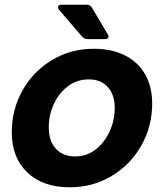

<svg xmlns="http://www.w3.org/2000/svg" viewBox="-20 -783 696 815"><path d="M30 -221Q30 -319 76 -400Q122 -481 201.5 -528.5Q281 -576 379 -576Q455 -576 511 -547.5Q567 -519 596.5 -466.5Q626 -414 626 -344Q626 -247 580 -165.5Q534 -84 454 -36Q374 12 276 12Q162 12 96 -51Q30 -114 30 -221ZM467 -325Q467 -380 438 -413Q409 -446 357 -446Q307 -446 268.5 -417Q230 -388 208.5 -341.5Q187 -295 187 -242Q187 -185 217 -152Q247 -119 299 -119Q348 -119 386 -148.5Q424 -178 445.5 -225.5Q467 -273 467 -325ZM352 -617Q339 -617 329 -627L231 -741Q226 -748 226 -752Q226 -757 230 -760Q234 -763 241 -763H348Q363 -763 370 -751L437 -638Q441 -633 441 -627Q441 -623 437 -620Q433 -617 426 -617Z"/></svg>

Font: Open Sauce Two ExtraBold Italic
Style: Regular
Weight: 800
Italic angle: -10°
Designer: Alfredo Marco Pradil
Foundry: Creative Sauce Fz LLC
Version: Version 1.477